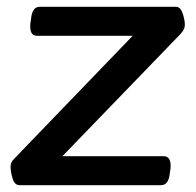

<svg xmlns="http://www.w3.org/2000/svg" viewBox="-20 -543 575 563"><path d="M37 0Q23 0 17 -19.5Q11 -39 11 -54Q11 -60 13 -65.5Q15 -71 24 -80L369 -438H88Q66 -438 69 -474L71 -487Q74 -523 96 -523H496Q509 -523 515.5 -504Q522 -485 522 -470Q522 -464 519.5 -458Q517 -452 509 -443L163 -85H460Q483 -85 480 -49L478 -36Q475 0 452 0Z"/></svg>

Font: Asap Semi Expanded Semi Expanded Medium
Style: Italic
Weight: 500
Width: 6
Italic angle: -6°
Designer: Pablo Cosgaya
Foundry: Omnibus-Type
Version: Version 3.001; ttfautohint (v1.8.4.7-5d5b)